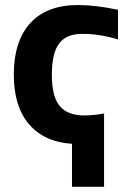

<svg xmlns="http://www.w3.org/2000/svg" viewBox="-20 -554 506 754"><path d="M388.7 -108.4V179.7H262.7V10.7Q154.3 3.9 94.2 -65.9Q34.2 -135.7 34.2 -260.7Q34.2 -392.6 99.1 -463.4Q164.1 -534.2 285.2 -534.2Q355.5 -534.2 443.4 -515.6V-399.4Q366.2 -421.9 300.8 -420.9Q241.2 -420.9 212.4 -383.3Q183.6 -345.7 183.6 -260.7Q183.6 -173.8 214.8 -137.2Q246.1 -100.6 310.5 -100.6Q348.6 -100.6 388.7 -108.4Z"/></svg>

Font: Nasu
Style: Bold
Weight: 700
Designer: Ryoko NISHIZUKA (kana &amp; ideographs); Paul D. Hunt (Latin, Greek &amp; Cyrillic); Wenlong ZHANG (bopomofo); Sandoll C
Version: Version 2014.1215